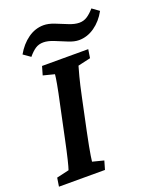

<svg xmlns="http://www.w3.org/2000/svg" viewBox="-142 -839 756 923"><g transform="rotate(-20 235.5 -377.5)"><path d="M-2 0 4.9 -43.9 68.4 -58.6Q73.2 -72.3 82 -108.4Q90.8 -144.5 103.5 -205.1L137.7 -367.2Q151.4 -429.7 157.7 -465.3Q164.1 -501 165 -514.6L107.4 -529.3L120.1 -573.2H356.4L349.6 -529.3L285.2 -514.6Q281.2 -502 271.5 -464.8Q261.7 -427.7 249 -367.2L214.8 -205.1Q206.1 -164.1 200.7 -134.8Q195.3 -105.5 192.4 -87.4Q189.5 -69.3 188.5 -58.6L246.1 -43.9L233.4 0ZM437.5 -752 472.7 -726.6Q448.2 -681.6 410.6 -655.3Q373 -628.9 330.1 -628.9Q306.6 -628.9 276.9 -641.1Q247.1 -653.3 217.3 -665.5Q187.5 -677.7 164.1 -677.7Q140.6 -677.7 123 -666Q105.5 -654.3 86.9 -631.8L50.8 -657.2Q76.2 -702.1 113.3 -728.5Q150.4 -754.9 193.4 -754.9Q217.8 -754.9 247.6 -743.2Q277.3 -731.4 307.1 -719.2Q336.9 -707 360.4 -707Q382.8 -707 400.9 -718.8Q418.9 -730.5 437.5 -752Z"/></g></svg>

Font: Crimson Pro SemiBold
Style: Italic
Weight: 600
Italic angle: -12°
Designer: Jacques Le Bailly
Foundry: Baron von Fonthausen
Version: Version 1.003